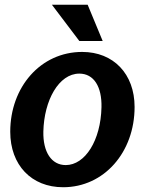

<svg xmlns="http://www.w3.org/2000/svg" viewBox="-20 -774 608 806"><path d="M245 12C417 12 545 -135 545 -325C545 -464 456 -556 325 -556C150 -556 23 -408 23 -221C23 -81 112 12 245 12ZM256 -81C196 -81 160 -136 162 -222C165 -353 227 -465 313 -465C374 -465 408 -410 406 -324C403 -184 337 -81 256 -81ZM313 -602H411L348 -754H198Z"/></svg>

Font: Ronzino Bold
Style: Italic
Weight: 700
Italic angle: -8°
Designer: Nunzio Mazzaferro
Foundry: Collletttivo
Version: Version 1.000;Glyphs 3.3 (3337)